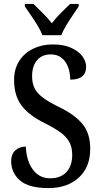

<svg xmlns="http://www.w3.org/2000/svg" viewBox="-20 -951 518 981"><path d="M228 10Q126 10 81.5 -29.5Q37 -69 37 -128Q37 -163 58 -182.5Q79 -202 112 -202Q115 -129 148 -84.5Q181 -40 236 -40Q290 -40 319.5 -72Q349 -104 349 -160Q349 -199 333.5 -226.5Q318 -254 287 -276Q256 -298 208 -322Q127 -362 89.5 -412.5Q52 -463 52 -543Q52 -598 78 -639Q104 -680 149 -702Q194 -724 249 -724Q305 -724 343 -707Q381 -690 400.5 -664Q420 -638 420 -610Q420 -544 339 -544Q339 -577 328.5 -606.5Q318 -636 296 -654.5Q274 -673 240 -673Q194 -673 169 -643Q144 -613 144 -562Q144 -527 156 -501.5Q168 -476 197.5 -453.5Q227 -431 280 -405Q361 -366 401 -318Q441 -270 441 -191Q441 -96 382 -43Q323 10 228 10ZM197 -771Q188 -794 172 -820.5Q156 -847 138 -873Q120 -899 107 -918V-931H151Q173 -909 199 -883.5Q225 -858 245 -832Q264 -858 290 -883.5Q316 -909 338 -931H382V-918Q369 -899 351.5 -873Q334 -847 318 -820.5Q302 -794 293 -771Z"/></svg>

Font: Noto Serif Lao Condensed Medium
Style: Regular
Weight: 500
Width: 3
Designer: Monotype Design Team
Foundry: Monotype Imaging Inc.
Version: Version 2.003; ttfautohint (v1.8.4.7-5d5b)